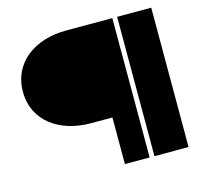

<svg xmlns="http://www.w3.org/2000/svg" viewBox="-89 -676 807 772"><g transform="rotate(-15 314.5 -290.0)"><path d="M18 -387C18 -263 122 -194 249 -194H339V0H442V-580H249C118 -580 18 -507 18 -387ZM462 0H604V-580H462Z"/></g></svg>

Font: Charger Sport
Style: Ult
Weight: 1000
Designer: Jasper
Foundry: Cannot Into Space Fonts
Version: Version 1.1